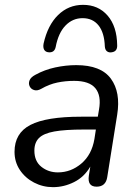

<svg xmlns="http://www.w3.org/2000/svg" viewBox="-20 -764 570 793"><path d="M199 9Q157 9 120.5 -10Q84 -29 62 -62Q40 -95 40 -137Q40 -214 105.5 -248Q171 -282 315 -282H384L389 -312Q399 -369 374 -399.5Q349 -430 286 -430Q250 -430 216.5 -423Q183 -416 150 -397Q134 -388 121 -392Q108 -396 102.5 -407.5Q97 -419 102 -432Q107 -445 126 -455Q164 -476 208 -485.5Q252 -495 295 -495Q397 -495 438 -439Q479 -383 464 -290L423 -33Q417 7 379 7Q340 7 347 -39L353 -76Q328 -33 286 -12Q244 9 199 9ZM219 -52Q273 -52 316 -88.5Q359 -125 370 -190L376 -229H326Q249 -229 204.5 -221Q160 -213 141 -194Q122 -175 122 -142Q122 -98 151 -75Q180 -52 219 -52ZM181 -548Q168 -549 162.5 -558.5Q157 -568 160 -584Q177 -660 220 -702Q263 -744 323 -744Q386 -744 424.5 -699.5Q463 -655 464 -577Q465 -551 441 -548Q430 -546 422 -552Q414 -558 413 -572Q411 -629 387 -659Q363 -689 321 -689Q280 -689 250.5 -658.5Q221 -628 210 -570Q205 -546 181 -548Z"/></svg>

Font: Nunito
Style: Italic
Weight: 400
Italic angle: -9°
Designer: Vernon Adams
Foundry: Vernon Adams
Version: Version 3.601; ttfautohint (v1.8.2.53-6de2)